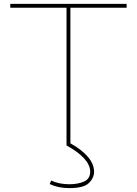

<svg xmlns="http://www.w3.org/2000/svg" viewBox="-20 -750 706 990"><path d="M323 -710H33V-730H633V-710H343V-11Q401 21 433 58.5Q465 96 465 135Q465 168 438 194Q411 220 337 220Q281 220 236 199L244 181Q285 200 337 200Q382 200 413.5 186Q445 172 445 135Q445 101 413.5 66.5Q382 32 323 0Z"/></svg>

Font: Enso Thin
Style: Regular
Weight: 100
Designer: Coji Morishita
Foundry: UNDERFOREST DESIGN
Version: Version 1.000